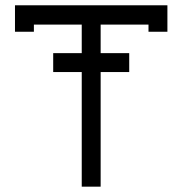

<svg xmlns="http://www.w3.org/2000/svg" viewBox="-20 -699 682 719"><path d="M463.9 -500V-429.2H356.9V0H286.1V-429.2H179.2V-500H286.1V-606.9H106.9V-580.1H36.1V-679.2H606.9V-580.1H536.1V-606.9H356.9V-500Z"/></svg>

Font: Rawengulk
Style: Bold
Weight: 700
Version: Version 0.92